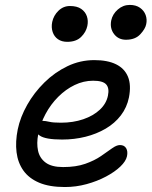

<svg xmlns="http://www.w3.org/2000/svg" viewBox="-20 -743 610 773"><path d="M241 10Q178.8 10 137.6 -7.5Q96.4 -25 74.1 -56.5Q51.8 -88 46.6 -130.2Q41.4 -172.4 51.4 -222Q61.6 -271.4 89.4 -320.7Q117.2 -370 158.7 -410.9Q200.2 -451.8 251.4 -476.4Q302.6 -501 359.6 -501Q413.2 -501 447.4 -484.1Q481.6 -467.2 495.2 -434.1Q508.8 -401 499.2 -351Q491 -310.4 466.6 -278.5Q442.2 -246.6 405.5 -225.1Q368.8 -203.6 324.2 -192.4Q279.6 -181.2 230 -181.2Q162.4 -181.2 139.8 -197.2Q117.2 -213.2 120.6 -232.8Q122.8 -244.6 130.1 -250.5Q137.4 -256.4 151.8 -256.4Q162.6 -256.4 178.3 -252.7Q194 -249 225.2 -249Q274.6 -249 315.2 -262.9Q355.8 -276.8 382 -301.4Q408.2 -326 414.6 -358Q420.8 -388 407.6 -403Q394.4 -418 355 -418Q316.4 -418 280.5 -400.7Q244.6 -383.4 214.4 -353.2Q184.2 -323 163.3 -284.1Q142.4 -245.2 133.8 -202.2Q126.8 -166.4 133.1 -136.5Q139.4 -106.6 163.6 -88.5Q187.8 -70.4 234 -70.4Q286.2 -70.4 323.5 -83.6Q360.8 -96.8 386.7 -114.7Q412.6 -132.6 431 -145.8Q449.4 -159 462.8 -159Q480.4 -159 487.9 -146.3Q495.4 -133.6 491.2 -113.8Q486.8 -93.8 464.5 -72.4Q442.2 -51 406.8 -32.2Q371.4 -13.4 328.7 -1.7Q286 10 241 10ZM487.2 -583Q456.6 -583 439.1 -606Q421.6 -629 427.8 -660.8Q433.2 -686.2 454.3 -704.7Q475.4 -723.2 502.4 -723.2Q527.2 -723.2 543.6 -711.7Q560 -700.2 566.4 -682.4Q572.8 -664.6 568.6 -645.4Q565 -626.6 544.6 -604.8Q524.2 -583 487.2 -583ZM250.8 -574.6Q228.4 -574.6 213.3 -585.1Q198.2 -595.6 192 -614.2Q185.8 -632.8 190.2 -654.6Q195.8 -680.8 215.4 -699.8Q235 -718.8 261.6 -718.8Q290.2 -718.8 306.9 -707.2Q323.6 -695.6 329.8 -677.4Q336 -659.2 331.6 -638.4Q326.4 -613.6 306.4 -594.1Q286.4 -574.6 250.8 -574.6Z"/></svg>

Font: Shantell Sans Light
Style: Italic
Weight: 300
Italic angle: -11°
Designer: Stephen Nixon, Anya Danilova, Shantell Martin
Foundry: Arrow Type
Version: Version 1.008;[ac192a2d6]